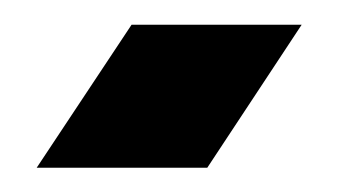

<svg xmlns="http://www.w3.org/2000/svg" viewBox="-20 -668 275 156"><path d="M86.9 -647.9H225.1L148.4 -531.7H9.8Z"/></svg>

Font: Sangha Kali
Style: Regular
Weight: 400
Designer: Seslavinskaya Anna
Foundry: Popkern
Version: Version 2.000;PS 002.000;hotconv 1.0.88;makeotf.lib2.5.64775